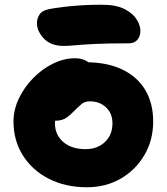

<svg xmlns="http://www.w3.org/2000/svg" viewBox="-20 -779 704 811"><path d="M347 12Q257 12 187 -23.5Q117 -59 77 -122Q37 -185 37 -266Q37 -315 59.5 -362.5Q82 -410 119.5 -448.5Q157 -487 203.5 -510Q250 -533 297 -533Q317 -533 334.5 -526.5Q352 -520 363 -506.5Q374 -493 374 -470Q374 -430 357 -399Q340 -368 289 -352Q270 -346 252.5 -332Q235 -318 223.5 -298.5Q212 -279 212 -259Q212 -210 247 -179.5Q282 -149 342 -149Q391 -149 423 -179Q455 -209 455 -258Q455 -300 428 -325.5Q401 -351 359 -351Q338 -351 324 -339Q310 -327 290 -307Q276 -293 264.5 -284.5Q253 -276 241 -272.5Q229 -269 213 -269Q194 -269 178.5 -284.5Q163 -300 163 -345Q163 -376 179 -406.5Q195 -437 221 -461.5Q247 -486 279 -501Q311 -516 343 -516Q433 -516 496.5 -485.5Q560 -455 593.5 -399Q627 -343 627 -266Q627 -187 590 -124Q553 -61 490 -24.5Q427 12 347 12ZM250 -585Q195 -585 165.5 -616Q136 -647 136 -682Q136 -702 148.5 -720Q161 -738 207 -744Q247 -750 278.5 -753Q310 -756 341.5 -757.5Q373 -759 411 -759Q471 -759 506.5 -740.5Q542 -722 557.5 -696.5Q573 -671 573 -650Q573 -625 560 -610.5Q547 -596 524 -596Q438 -596 385 -593.5Q332 -591 301 -588Q270 -585 250 -585Z"/></svg>

Font: Shantell Sans ExtraBold
Style: Regular
Weight: 800
Designer: Stephen Nixon, Anya Danilova, Shantell Martin
Foundry: Arrow Type
Version: Version 1.011;[c5ecc13dd]